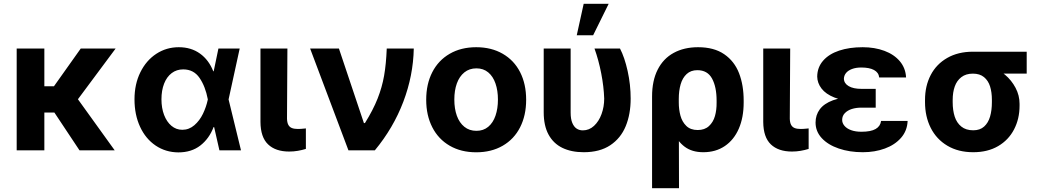

<svg xmlns="http://www.w3.org/2000/svg" viewBox="-20 -783 5425 1000"><path d="M211 0H66.9V-530.3H211ZM334.3 -196.8H185.8L168 -333.8H261.1L400.6 -530.3H582.3ZM252.2 -213.5 370.6 -287.3 577.4 0H394.1Z M680.5 -265.6Q680.5 -344.7 711 -406.5Q741.4 -468.3 794 -502.7Q846.6 -537.1 911.1 -537.1Q975.4 -537.1 1021.5 -504Q1067.6 -470.9 1090.7 -411.9H1133.9L1170.2 -266.6L1235.2 0H1122.8L1062.2 -266.6Q1049.8 -332.4 1019.4 -377Q989.1 -421.6 934.2 -421.6Q899.8 -421.6 874.2 -402.2Q848.6 -382.8 834.7 -347.4Q820.9 -311.9 820.9 -265.9Q820.9 -220.3 834.6 -184.3Q848.4 -148.3 873 -127.6Q897.7 -107 929.4 -107Q964.7 -107 992.3 -130.9Q1019.9 -154.8 1037 -190.3Q1054.1 -225.8 1062.2 -263.7L1117.6 -530.3H1228.4L1170.2 -263.7L1133.9 -121.2H1092.4Q1069.6 -61 1023.4 -25.1Q977.2 10.7 908.9 10.7Q843 10.3 790.7 -24.8Q738.5 -60 709.5 -122.8Q680.5 -185.5 680.5 -265.6Z M1476.9 -530.3 1474.8 -164.9Q1475.4 -144.6 1481.7 -132.8Q1488 -121 1500.3 -116.1Q1512.6 -111.3 1531.4 -111.3Q1546.4 -111.3 1565.1 -113.4Q1570.5 -114.2 1573.1 -114.2V-7.4Q1553 -1.2 1531.4 2.5Q1509.8 6.3 1486.2 6.3Q1415.2 6.3 1376.2 -31.1Q1337.1 -68.4 1336.6 -147.9V-530.3Z M1595.2 -530.3H1745.2L1875.4 -141.9H1880.7Q1923.4 -210.6 1946.7 -269.6Q1970 -328.6 1980.5 -388.7Q1991.1 -448.8 1994.3 -530.3H2135.1Q2132.4 -389.4 2080.6 -253Q2028.8 -116.6 1932.3 0H1794.8Z M2199.8 -263.2Q2199.8 -345.3 2231.5 -407Q2263.2 -468.8 2322.2 -502.9Q2381.2 -537.1 2460.3 -537.1Q2539.3 -537.1 2598.4 -502.9Q2657.5 -468.8 2689 -407Q2720.4 -345.3 2720.4 -263.2Q2720.4 -182.2 2689 -120.2Q2657.5 -58.2 2598.4 -24Q2539.3 10.2 2460.3 10.2Q2381.2 10.2 2322.2 -24Q2263.2 -58.2 2231.5 -120.2Q2199.8 -182.2 2199.8 -263.2ZM2573.4 -264.4Q2573.4 -311.3 2560.7 -348.1Q2548.1 -385 2522.9 -406Q2497.7 -427 2461.4 -427Q2424.5 -427 2398.6 -406Q2372.6 -385 2359.4 -348.4Q2346.3 -311.9 2346.3 -264.4Q2346.3 -216.9 2359.4 -180.2Q2372.6 -143.6 2398.6 -122.6Q2424.5 -101.6 2461.4 -101.6Q2497.7 -101.6 2522.9 -122.6Q2548.1 -143.6 2560.7 -180.5Q2573.4 -217.4 2573.4 -264.4Z M2952.1 -530.3V-196.4Q2952.1 -163.4 2960.7 -142.9Q2969.3 -122.4 2983.3 -113.2Q2997.3 -104 3015.6 -104Q3048.6 -104 3073.9 -127.5Q3099.3 -151.1 3113.1 -189.1Q3126.9 -227.1 3126.9 -269.5Q3124.8 -331.8 3111.3 -401.2Q3097.8 -470.5 3076.3 -530.3H3209.1Q3233 -484.8 3248.9 -413.3Q3264.7 -341.9 3264.7 -269.5Q3264.7 -188.4 3238.9 -125.7Q3213.1 -63 3158.5 -26.6Q3104 9.8 3020.2 9.8Q2956.1 9.8 2909.2 -12.8Q2862.4 -35.5 2837.1 -81.9Q2811.8 -128.3 2811.8 -198.3V-530.3ZM3020 -763.1H3150.1L3069.2 -599.2H2983.9Z M3615.8 -537.1Q3698.9 -537.1 3752 -500.6Q3805 -464.2 3829.2 -401.8Q3853.3 -339.4 3853.3 -259.1V-249.3Q3853.3 -171.5 3828.1 -113.2Q3802.8 -54.8 3755.4 -22.5Q3707.9 9.8 3643.1 9.8Q3584.1 9.8 3545.9 -18.9Q3507.7 -47.6 3486 -98.3Q3464.4 -149 3450.5 -224.2L3515.3 -250.4Q3515.3 -212.7 3524 -180.6Q3532.7 -148.4 3554.6 -127.1Q3576.5 -105.8 3613.9 -105.8Q3650.1 -105.8 3672.3 -126.2Q3694.6 -146.6 3703.7 -178.5Q3712.8 -210.3 3712.3 -249.3V-259.1Q3712.3 -330.1 3688.6 -373.8Q3664.9 -417.5 3611.9 -417.5Q3578.2 -417.5 3556.5 -397.6Q3534.8 -377.6 3525 -343.9Q3515.3 -310.2 3515.3 -267.4L3516.5 197.3H3376.2V-280.2Q3376.2 -362.7 3405.4 -420.3Q3434.6 -478 3488.7 -507.5Q3542.8 -537.1 3615.8 -537.1Z M4095.6 -530.3 4093.5 -164.9Q4094 -144.6 4100.3 -132.8Q4106.6 -121 4118.9 -116.1Q4131.2 -111.3 4150 -111.3Q4165.1 -111.3 4183.8 -113.4Q4189.1 -114.2 4191.7 -114.2V-7.4Q4171.7 -1.2 4150 2.5Q4128.4 6.3 4104.8 6.3Q4033.9 6.3 3994.8 -31.1Q3955.8 -68.4 3955.2 -147.9V-530.3Z M4541 -278V-222.4H4466.5Q4439.1 -222.4 4416.7 -215.4Q4394.4 -208.3 4380.3 -193.8Q4366.3 -179.4 4366.3 -158.4Q4366.3 -141.7 4378.3 -127.6Q4390.2 -113.4 4412.8 -105.1Q4435.4 -96.8 4466.8 -96.8Q4515.5 -96.8 4540.4 -111.1Q4565.3 -125.4 4569 -153.2H4707.2Q4705.2 -102.2 4673.1 -65.3Q4640.9 -28.5 4588.7 -9.4Q4536.4 9.8 4473.9 9.8Q4404.6 9.8 4348.4 -9.5Q4292.2 -28.7 4259.9 -63.7Q4227.7 -98.6 4227.7 -144.7Q4227.7 -183.8 4249.7 -213.7Q4271.8 -243.5 4318.5 -260.8Q4365.1 -278 4436.2 -278ZM4236.3 -384.2Q4236.9 -432.5 4267.2 -467.1Q4297.5 -501.7 4350.6 -519.4Q4403.7 -537.1 4473.1 -537.1Q4535.8 -537.1 4586.4 -518.2Q4637 -499.3 4666.8 -463.8Q4696.7 -428.3 4699.1 -379.4H4559.2Q4556.4 -405.5 4532 -418.5Q4507.7 -431.4 4465.9 -431.4Q4437.9 -431.4 4417.4 -423.6Q4396.9 -415.8 4386.4 -402.8Q4375.9 -389.8 4375.3 -373.1Q4375.9 -348.8 4400 -334.5Q4424.1 -320.2 4466.5 -320.2H4541V-257.2H4436.2Q4370.4 -257.2 4325.6 -275.2Q4280.9 -293.1 4258.9 -321.8Q4236.9 -350.4 4236.3 -384.2Z M5047.1 -513.7Q5053.4 -511.6 5059.9 -505.7Q5066.3 -499.7 5073.5 -491.2Q5081.4 -478.6 5090 -468.8Q5098.6 -459 5111.7 -449.8Q5124.8 -440.5 5141.7 -435.1Q5180.4 -422.4 5214.5 -393.7Q5248.5 -365 5269.3 -325.6Q5290.2 -286.2 5290.2 -242.2V-232.4Q5290.2 -164 5261.5 -108.9Q5232.8 -53.7 5178.6 -22Q5124.3 9.8 5049.1 9.8Q4971 9.8 4914.1 -24.1Q4857.2 -58 4827.5 -117.1Q4797.8 -176.2 4797.8 -251V-262.7Q4797.8 -335.1 4827.3 -391.9Q4856.8 -448.8 4913.4 -481.2Q4970 -513.7 5047.1 -513.7ZM5049.1 -104.4Q5084 -104.4 5105.6 -123.8Q5127.1 -143.2 5136.6 -175.8Q5146.1 -208.5 5146.1 -251V-262.7Q5146.1 -302.7 5136.6 -332.9Q5127.1 -363.1 5105.1 -381.3Q5083.1 -399.5 5047.1 -399.5Q5010.9 -399.5 4987.2 -381.3Q4963.5 -363.1 4952.7 -332.6Q4941.9 -302.1 4941.9 -262.7V-251Q4941.9 -208.5 4952.4 -175.8Q4962.9 -143.2 4986.9 -123.8Q5010.8 -104.4 5049.1 -104.4ZM5327.4 -399.5H5047.1V-513.7H5327.4Z"/></svg>

Font: Pretendard GOV Variable
Style: Regular
Weight: 400
Designer: Base glyphs from Inter by Rasmus Andersson; Hangul glyphs from Noto Sans CJK(Source Han Sans) by Jang Soo-young and Kang
Foundry: Kil Hyung-jin
Version: Version 1.307;Glyphs 3.2 (3192)